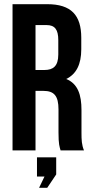

<svg xmlns="http://www.w3.org/2000/svg" viewBox="-20 -720 442 919"><path d="M382 0C371 -27 370 -50 370 -85V-193C370 -266 353 -319 297 -342C345 -365 369 -412 369 -484V-539C369 -647 321 -700 206 -700H40V0H150V-285H188C239 -285 260 -261 260 -196V-86C260 -28 265 -18 270 0ZM203 -600C242 -600 259 -579 259 -528V-459C259 -403 234 -385 193 -385H150V-600ZM193 125 167 179H206L249 115V33H157V125Z"/></svg>

Font: Bebas Neue
Style: Bold
Weight: 700
Designer: Ryoichi Tsunekawa
Foundry: Ryoichi Tsunekawa
Version: Version 1.300